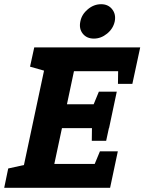

<svg xmlns="http://www.w3.org/2000/svg" viewBox="-63 -892 686 912"><path d="M169.7 -667H603L572 -553.7H288.3L255 -396.7H478.7L454.3 -283.3H231.3L195 -113.3H477.7L460 0H27.7ZM99.7 -667H179.7L173.7 -548.7L79.7 -575.3ZM-43 0 -24 -91.7 81.7 -115 37 0ZM496.7 -173.3 460 0H340L411.7 -173.3ZM565.7 -493.7H497.3L499.7 -667H603ZM491.7 -456.7 455 -283.3H335L406.7 -456.7ZM441.3 -223.3H373L375.3 -396.7H478.7ZM383 -708.7Q348.7 -708.7 330 -732.3Q311.3 -756 318.7 -790.3Q325.3 -824 354.2 -848Q383 -872 417.3 -872Q451 -872 469.8 -848Q488.7 -824 482 -790.3Q474.7 -756 445.7 -732.3Q416.7 -708.7 383 -708.7Z"/></svg>

Font: Epunda Slab Light
Style: Italic
Weight: 300
Italic angle: -12°
Designer: Simon Atzbach
Foundry: typofactur
Version: Version 1.102